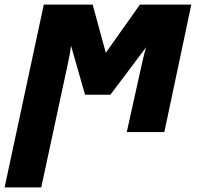

<svg xmlns="http://www.w3.org/2000/svg" viewBox="-61 -573 861 833"><path d="M-41 240H118L233 -295C239 -322 244 -348 247 -375L308 -162H418L573 -368C565 -343 559 -315 553 -289L489 0H652L769 -553H546L398 -344L341 -553H129Z"/></svg>

Font: Noto Sans Black
Style: Italic
Weight: 900
Italic angle: -12°
Designer: Monotype Design Team
Foundry: Monotype Imaging Inc.
Version: Version 2.013